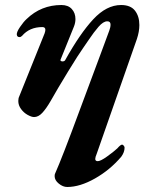

<svg xmlns="http://www.w3.org/2000/svg" viewBox="-20 -453 636 766"><path d="M53 -50Q53 -61 57 -69L158 -320Q161 -329 161 -334Q161 -345 149 -345Q98 -345 68 -310Q63 -305 58 -305Q48 -305 47 -315Q46 -325 60 -345.5Q74 -366 86 -377Q144 -433 225 -433Q252 -433 266.5 -417Q281 -401 281 -377Q281 -362 275 -347L222 -216L221 -213Q221 -211 223.5 -209.5Q226 -208 229 -208Q237 -208 240 -213Q299 -319 352 -376Q405 -433 463 -433Q501 -433 518.5 -410.5Q536 -388 536 -353Q536 -327 526 -297L366 160Q360 174 360 181Q360 190 370 190Q381 190 407 171.5Q433 153 448 139Q461 124 467 124Q470 124 473.5 128Q477 132 477 136Q477 154 464 172Q419 225 359 259Q299 293 248 293Q231 293 214.5 279.5Q198 266 198 250Q198 242 200 239Q228 176 296.5 -9.5Q365 -195 382 -239L416 -331Q421 -344 421 -355Q421 -368 408 -368Q392 -368 373 -346Q354 -324 336 -297Q318 -270 312 -262Q294 -237 251.5 -167.5Q209 -98 182 -50Q164 -19 148.5 -2.5Q133 14 116 14Q106 14 90.5 5.5Q75 -3 64 -18Q53 -33 53 -50Z"/></svg>

Font: EB Garamond
Style: Bold Italic
Weight: 700
Italic angle: -17.2°
Designer: Georg Duffner and Octavio Pardo
Foundry: Georg Duffner
Version: Version 1.000